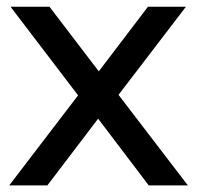

<svg xmlns="http://www.w3.org/2000/svg" viewBox="-20 -564 598 584"><path d="M8 0 217.5 -274 12 -543.5H130.5L280.5 -347L430 -543.5H545.5L340.5 -275.5L551.5 0H432.5L278.5 -203L124 0Z"/></svg>

Font: Encode Sans Semi Expanded Medium
Style: Regular
Weight: 500
Width: 6
Designer: Multiple Designers
Foundry: Impallari Type
Version: Version 3.000; ttfautohint (v1.8.3) -l 8 -r 50 -G 200 -x 14 